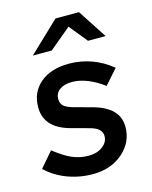

<svg xmlns="http://www.w3.org/2000/svg" viewBox="-115 -799 698 884"><g transform="rotate(-15 234.0 -357.5)"><path d="M-3 -73 59 -145Q107 -107 143.5 -91.5Q180 -76 221 -76Q261 -76 287.5 -96Q314 -116 314 -145Q314 -164 300 -177Q286 -190 255 -198L170 -221Q112 -237 82.5 -269.5Q53 -302 53 -351Q53 -423 104 -466Q155 -509 241 -509Q297 -509 348.5 -490.5Q400 -472 445 -435L383 -365Q346 -393 307.5 -408.5Q269 -424 234 -424Q196 -424 174 -408Q152 -392 152 -365Q152 -343 165 -331Q178 -319 210 -310L295 -287Q357 -270 387.5 -239Q418 -208 418 -161Q418 -88 361 -38.5Q304 11 219 11Q154 11 96 -11Q38 -33 -3 -73ZM354 -588 284 -674 181 -588H91L236 -726H348L438 -588Z"/></g></svg>

Font: Red Hat Text Medium
Style: Italic
Weight: 500
Italic angle: -12°
Designer: Pentagram / MCKL
Foundry: Pentagram / MCKL
Version: Version 1.003; Red Hat Text Medium Italic